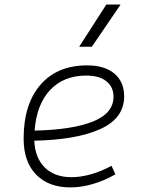

<svg xmlns="http://www.w3.org/2000/svg" viewBox="-20 -815 626 845"><path d="M294.9 -35.2Q335.4 -35.2 381.6 -48.3Q427.7 -61.5 470.7 -85.4L487.8 -47.9Q441.9 -21 390.1 -5.6Q338.4 9.8 290.5 9.8Q193.4 9.8 138.7 -46.9Q84 -103.5 84 -204.6Q84 -356.4 158 -441.9Q231.9 -527.3 363.8 -527.3Q440.4 -527.3 483.4 -491.2Q526.4 -455.1 526.4 -390.6Q526.4 -294.9 422.1 -247.3Q317.9 -199.7 130.9 -195.8Q134.3 -120.1 177.2 -77.6Q220.2 -35.2 294.9 -35.2ZM132.3 -240.2Q300.3 -244.1 389.9 -280.5Q479.5 -316.9 479.5 -389.2Q479.5 -432.6 448.2 -457.5Q417 -482.4 359.9 -482.4Q259.8 -482.4 200.2 -418.5Q140.6 -354.5 132.3 -240.2ZM328.6 -609.4 447.8 -794.9H510.7L384.3 -609.4Z"/></svg>

Font: Cascadia Code NF ExtraLight
Style: Italic
Weight: 200
Italic angle: -10°
Monospace: yes
Designer: Aaron Bell
Foundry: Saja Typeworks
Version: Version 2404.023; ttfautohint (v1.8.4)